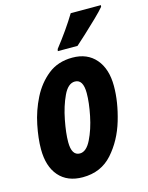

<svg xmlns="http://www.w3.org/2000/svg" viewBox="-117 -839 710 922"><g transform="rotate(-15 238.0 -378.0)"><path d="M317 -606Q332 -619 364.5 -649Q397 -679 429 -710Q461 -741 475 -758L476 -766H326Q283 -695 221 -616L219 -606ZM436 -375Q436 -460 394 -509Q352 -558 278 -558Q206 -558 156.5 -518.5Q107 -479 76.5 -418.5Q46 -358 32.5 -291.5Q19 -225 19 -172Q19 -86 61 -38Q103 10 179 10Q270 10 326.5 -53.5Q383 -117 409.5 -206.5Q436 -296 436 -375ZM154 -171Q154 -215 166.5 -279.5Q179 -344 202.5 -394Q226 -444 260 -444Q301 -444 301 -376Q301 -329 288 -265Q275 -201 251 -152.5Q227 -104 195 -104Q154 -104 154 -171Z"/></g></svg>

Font: Noto Sans UI Condensed ExtraBold
Style: Italic
Weight: 800
Width: 3
Designer: Monotype Design Team
Foundry: Monotype Imaging Inc.
Version: 1.001